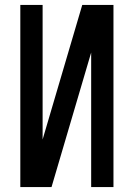

<svg xmlns="http://www.w3.org/2000/svg" viewBox="-20 -755 540 775"><path d="M62 0V-735H152V-192L312 -735H438V0H348V-543L188 0Z"/></svg>

Font: Iosevka Bendy Medium
Style: Regular
Weight: 500
Monospace: yes
Designer: Belleve Invis
Foundry: Belleve Invis
Version: Version 30.1.2